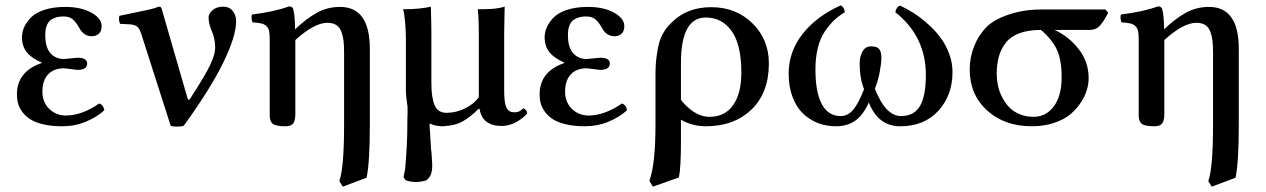

<svg xmlns="http://www.w3.org/2000/svg" viewBox="-20 -467 4782 725"><path d="M43.9 -110.8Q43.9 -196.8 137.2 -229V-231Q100.1 -246.6 81.5 -269.3Q63 -292 63 -326.2Q63 -346.2 71.5 -365Q80.1 -383.8 97.7 -401.6Q115.2 -419.4 148.7 -430.2Q182.1 -440.9 226.1 -440.9Q285.6 -440.9 324.7 -419.4Q363.8 -397.9 363.8 -368.2Q363.8 -348.1 352.5 -339.1Q341.3 -330.1 327.1 -330.1Q295.4 -330.1 278.8 -362.8Q267.6 -382.8 254.9 -393.8Q242.2 -404.8 220.2 -404.8Q207 -404.8 196.8 -402.6Q186.5 -400.4 175 -393.8Q163.6 -387.2 157.2 -372.3Q150.9 -357.4 150.9 -335Q150.9 -287.6 170.7 -265.9Q190.4 -244.1 222.2 -244.1Q224.6 -244.1 247.3 -246.6Q270 -249 272.9 -249Q309.1 -249 309.1 -227.1Q309.1 -203.1 272 -203.1Q268.6 -203.1 247.8 -206.1Q227.1 -209 221.2 -209Q183.1 -209 161.6 -186Q140.1 -163.1 140.1 -121.1Q140.1 -81.1 166 -55.9Q191.9 -30.8 229 -30.8Q288.6 -30.8 355 -76.2Q370.6 -70.8 374 -50.8Q346.2 -24.9 304.4 -7.6Q262.7 9.8 214.8 9.8Q175.3 9.8 144.5 2.7Q113.8 -4.4 95.2 -16.1Q76.7 -27.8 64.7 -43.9Q52.7 -60.1 48.3 -76.2Q43.9 -92.3 43.9 -110.8Z M513.7 -337.9Q507.3 -358.9 497.8 -366.5Q488.3 -374 470.7 -375L433.6 -377Q426.8 -391.1 430.7 -407.2Q452.1 -412.1 486.6 -418.9Q521 -425.8 543.7 -430.9Q566.4 -436 579.6 -441.9Q585 -441.9 587.4 -439.7Q589.8 -437.5 591.8 -429.2L687.5 -98.1Q690.9 -83.5 698.7 -95.2Q706.5 -106.9 709.5 -112.8Q755.4 -183.1 773.9 -222.4Q792.5 -261.7 792.5 -286.1Q792.5 -320.8 780 -349.1Q767.6 -377.4 767.6 -400.9Q767.6 -415.5 782.7 -428.7Q797.9 -441.9 823.7 -441.9Q845.7 -441.9 858.6 -425.8Q871.6 -409.7 871.6 -387.2Q871.6 -329.6 822.5 -229.5Q773.4 -129.4 673.8 7.8Q665.5 11.2 649.4 11.2Q633.3 11.2 624.5 7.8Z M998.5 -30.8V-314.9Q998.5 -337.4 996.3 -349.1Q994.1 -360.8 986.1 -368.4Q978 -376 967 -378.4Q956.1 -380.9 933.1 -382.8Q927.7 -399.4 931.2 -412.1Q1017.1 -422.9 1071.3 -442.9Q1084.5 -442.9 1087.4 -432.1Q1094.2 -406.7 1094.2 -356Q1136.2 -396.5 1176.3 -418.7Q1216.3 -440.9 1264.2 -440.9Q1376.5 -440.9 1376.5 -282.2V3.9Q1376.5 146 1364.3 204.1L1274.4 237.8L1261.2 216.8Q1279.3 167.5 1279.3 3.9V-269Q1279.3 -295.9 1277.1 -314Q1274.9 -332 1268.6 -348.4Q1262.2 -364.7 1249.3 -372.8Q1236.3 -380.9 1216.3 -380.9Q1167 -380.9 1095.2 -315.9V-37.1Q1095.2 -11.7 1087.2 -1Q1079.1 9.8 1058.1 9.8Q1022.9 9.8 1010.7 1Q998.5 -7.8 998.5 -30.8Z M1791 -56.2H1787.1Q1755.9 -24.9 1727.8 -9Q1699.7 6.8 1662.1 8.8Q1657.2 9.8 1647 9.8Q1617.7 7.8 1603 -1Q1603 -0.5 1602.5 2.7Q1602.1 5.9 1602.1 7.8Q1602.1 13.7 1604 36.1Q1606.4 81.1 1607.9 99.1Q1608.9 104 1609.4 109.6Q1609.9 115.2 1610.1 122.1Q1610.4 128.9 1610.8 132.8Q1612.8 157.2 1611.8 167Q1610.4 200.7 1587.9 214.8Q1567.4 220.2 1550.8 220.2Q1527.3 220.2 1510.7 212.9L1503.9 201.2Q1506.3 191.9 1509.8 171.9Q1518.1 78.1 1518.1 5.9V2Q1518.1 -24.9 1519 -38.1V-63Q1513.7 -100.1 1512.7 -116.2V-129.9V-321.8Q1512.7 -346.2 1509.8 -382.1Q1506.8 -418 1502 -432.1Q1566.9 -432.1 1606.9 -441.9Q1608.9 -375 1608.9 -342.8V-152.8Q1608.9 -98.6 1621.1 -69.8Q1633.3 -41 1666 -41Q1702.6 -41 1736.8 -58.1Q1771 -75.2 1788.1 -100.1V-325.2Q1788.1 -398.9 1784.2 -432.1Q1814.9 -432.1 1831.1 -433.1Q1861.8 -434.6 1885.7 -441.9Q1885.7 -439 1884.8 -401.4Q1883.8 -363.8 1883.8 -344.2V-123Q1883.8 -86.4 1889.9 -66.9Q1896 -47.4 1913.1 -43.9Q1917 -43 1925.8 -43Q1937 -43 1946.8 -50.5Q1956.5 -58.1 1957 -58.1Q1962.4 -55.7 1966.6 -50.3Q1970.7 -44.9 1970.7 -39.1Q1960 -24.4 1933.8 -8.5Q1907.7 7.3 1877 8.8Q1799.8 8.8 1791 -56.2Z M2017.6 -110.8Q2017.6 -196.8 2110.8 -229V-231Q2073.7 -246.6 2055.2 -269.3Q2036.6 -292 2036.6 -326.2Q2036.6 -346.2 2045.2 -365Q2053.7 -383.8 2071.3 -401.6Q2088.9 -419.4 2122.3 -430.2Q2155.8 -440.9 2199.7 -440.9Q2259.3 -440.9 2298.3 -419.4Q2337.4 -397.9 2337.4 -368.2Q2337.4 -348.1 2326.2 -339.1Q2314.9 -330.1 2300.8 -330.1Q2269 -330.1 2252.4 -362.8Q2241.2 -382.8 2228.5 -393.8Q2215.8 -404.8 2193.8 -404.8Q2180.7 -404.8 2170.4 -402.6Q2160.2 -400.4 2148.7 -393.8Q2137.2 -387.2 2130.9 -372.3Q2124.5 -357.4 2124.5 -335Q2124.5 -287.6 2144.3 -265.9Q2164.1 -244.1 2195.8 -244.1Q2198.2 -244.1 2220.9 -246.6Q2243.7 -249 2246.6 -249Q2282.7 -249 2282.7 -227.1Q2282.7 -203.1 2245.6 -203.1Q2242.2 -203.1 2221.4 -206.1Q2200.7 -209 2194.8 -209Q2156.7 -209 2135.3 -186Q2113.8 -163.1 2113.8 -121.1Q2113.8 -81.1 2139.6 -55.9Q2165.5 -30.8 2202.6 -30.8Q2262.2 -30.8 2328.6 -76.2Q2344.2 -70.8 2347.7 -50.8Q2319.8 -24.9 2278.1 -7.6Q2236.3 9.8 2188.5 9.8Q2148.9 9.8 2118.2 2.7Q2087.4 -4.4 2068.8 -16.1Q2050.3 -27.8 2038.3 -43.9Q2026.4 -60.1 2022 -76.2Q2017.6 -92.3 2017.6 -110.8Z M2779.3 -192.9Q2779.3 -298.8 2742.7 -349.9Q2706.1 -400.9 2645 -400.9Q2551.3 -400.9 2551.3 -229V-89.8Q2572.8 -62 2600.8 -43.9Q2628.9 -25.9 2659.2 -25.9Q2716.8 -25.9 2748 -69.6Q2779.3 -113.3 2779.3 -192.9ZM2543.5 203.1 2445.3 237.8 2432.1 215.8Q2455.1 153.3 2455.1 3.9V-185.1Q2455.1 -224.1 2459.5 -255.6Q2463.9 -287.1 2469.2 -306.2Q2474.6 -325.2 2484.6 -342.3Q2494.6 -359.4 2501.2 -366.7Q2507.8 -374 2519 -384.8Q2575.7 -439.9 2666 -439.9Q2759.3 -439.9 2821.3 -378.9Q2883.3 -317.9 2883.3 -228Q2883.3 -116.2 2817.4 -53.2Q2751.5 9.8 2645 9.8Q2593.8 9.8 2551.3 -15.1V65.9Q2551.3 167 2543.5 203.1Z M3576.7 -194.8Q3576.7 -107.4 3523.4 -48.8Q3470.2 9.8 3378.9 9.8Q3295.9 9.8 3260.7 -80.1Q3239.7 -33.2 3210 -11.7Q3180.2 9.8 3135.7 9.8Q3100.1 9.8 3068.6 -2.4Q3037.1 -14.6 3012.2 -38.3Q2987.3 -62 2972.7 -100.8Q2958 -139.6 2958 -189Q2958 -271.5 3010.3 -338.4Q3062.5 -405.3 3154.8 -446.8Q3168.5 -439.5 3169.9 -420.9Q3147 -406.7 3129.6 -390.4Q3112.3 -374 3095 -348.9Q3077.6 -323.7 3068.4 -287.1Q3059.1 -250.5 3059.1 -205.1Q3059.1 -118.7 3083.3 -73.7Q3107.4 -28.8 3153.8 -28.8Q3181.6 -28.8 3201.4 -52.2Q3221.2 -75.7 3242.7 -129.9Q3226.1 -171.9 3226.1 -228Q3226.1 -253.9 3237.1 -272.9Q3248 -292 3269 -292Q3292 -292 3300 -281.5Q3308.1 -271 3308.1 -249Q3308.1 -228.5 3301.8 -194.8Q3295.4 -161.1 3283.7 -131.8Q3324.2 -28.8 3381.8 -28.8Q3431.6 -28.8 3453.9 -66.7Q3476.1 -104.5 3476.1 -184.1Q3476.1 -329.6 3360.8 -420.9Q3364.7 -441.4 3378.9 -445.8Q3404.3 -434.1 3429.7 -418Q3455.1 -401.9 3482.2 -377.9Q3509.3 -354 3529.8 -327.1Q3550.3 -300.3 3563.5 -265.6Q3576.7 -231 3576.7 -194.8Z M3882.8 -25.9Q3930.2 -25.9 3959.5 -65.7Q3988.8 -105.5 3988.8 -174.8Q3988.8 -240.7 3970.9 -279.3Q3953.1 -317.9 3910.6 -354Q3863.8 -354 3830.3 -341.8Q3796.9 -329.6 3778.6 -306.4Q3760.3 -283.2 3752 -254.4Q3743.7 -225.6 3743.7 -188Q3743.7 -166.5 3748 -145Q3752.4 -123.5 3763.2 -101.8Q3773.9 -80.1 3789.3 -63.5Q3804.7 -46.9 3828.9 -36.4Q3853 -25.9 3882.8 -25.9ZM4093.8 -354H3961.9Q4014.6 -330.6 4052.7 -282.2Q4090.8 -233.9 4090.8 -171.9Q4090.8 -150.4 4084 -127.2Q4077.1 -104 4060.8 -79.1Q4044.4 -54.2 4020.8 -34.7Q3997.1 -15.1 3959.2 -2.7Q3921.4 9.8 3876 9.8Q3772.9 9.8 3707.3 -50Q3641.6 -109.9 3641.6 -204.1Q3641.6 -250 3658.4 -292.5Q3675.3 -335 3706.5 -366.2Q3734.4 -394 3790.8 -412.6Q3847.2 -431.2 3912.6 -431.2H4153.8L4164.6 -418.9Q4155.3 -401.4 4150.6 -393.6Q4146 -385.7 4137 -374.5Q4127.9 -363.3 4117.4 -358.6Q4106.9 -354 4093.8 -354Z M4279.8 -30.8V-314.9Q4279.8 -337.4 4277.6 -349.1Q4275.4 -360.8 4267.3 -368.4Q4259.3 -376 4248.3 -378.4Q4237.3 -380.9 4214.4 -382.8Q4209 -399.4 4212.4 -412.1Q4298.3 -422.9 4352.5 -442.9Q4365.7 -442.9 4368.7 -432.1Q4375.5 -406.7 4375.5 -356Q4417.5 -396.5 4457.5 -418.7Q4497.6 -440.9 4545.4 -440.9Q4657.7 -440.9 4657.7 -282.2V3.9Q4657.7 146 4645.5 204.1L4555.7 237.8L4542.5 216.8Q4560.5 167.5 4560.5 3.9V-269Q4560.5 -295.9 4558.3 -314Q4556.2 -332 4549.8 -348.4Q4543.5 -364.7 4530.5 -372.8Q4517.6 -380.9 4497.6 -380.9Q4448.2 -380.9 4376.5 -315.9V-37.1Q4376.5 -11.7 4368.4 -1Q4360.4 9.8 4339.4 9.8Q4304.2 9.8 4292 1Q4279.8 -7.8 4279.8 -30.8Z"/></svg>

Font: Common Serif Medium
Style: Regular
Weight: 500
Designer: Philipp H. Poll, Khaled Hosny
Foundry: Stefan Peev, Context Ltd.
Version: Version 1.026